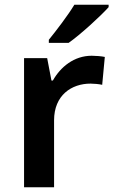

<svg xmlns="http://www.w3.org/2000/svg" viewBox="-20 -852 479 806"><path d="M436 -822V-832H292C265 -787 215 -722 185 -685V-672H268C318 -707 403 -785 436 -822ZM365 -618C291 -618 234 -571 202 -514H196L178 -608H81V-66H207V-347C207 -452 280 -501 360 -501C374 -501 396 -499 409 -496L420 -613C406 -616 382 -618 365 -618Z"/></svg>

Font: Noto Sans Malayalam UI SemiBold
Style: Regular
Weight: 600
Designer: Jelle Bosma - Monotype Design Team
Foundry: Monotype Imaging Inc.
Version: Version 2.104